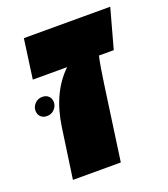

<svg xmlns="http://www.w3.org/2000/svg" viewBox="-111 -651 640 731"><g transform="rotate(-20 209.5 -285.5)"><path d="M375 -411H315Q306 -372 296 -299L254 0H60L89 -203Q108 -336 186 -411H47L69 -571H419ZM93 -303Q93 -318 83.5 -327.5Q74 -337 58 -337Q40 -337 28 -324.5Q16 -312 16 -296Q16 -281 25.5 -271.5Q35 -262 51 -262Q69 -262 81 -274.5Q93 -287 93 -303Z"/></g></svg>

Font: FiraGO Heavy
Style: Italic
Weight: 900
Italic angle: -8°
Designer: bBox Type GmbH
Foundry: bBox Type GmbH
Version: Version 1.001